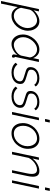

<svg xmlns="http://www.w3.org/2000/svg" viewBox="1312 -2114 983 3712"><g transform="rotate(90 1803.0 -258.5)"><path d="M123 -520H168L146 -416Q187 -466 244 -497.5Q301 -529 357 -529Q416 -529 457 -498Q498 -467 520 -417Q542 -367 542 -309Q542 -249 519 -191.5Q496 -134 456 -89Q416 -44 363.5 -17Q311 10 252 10Q189 10 147 -25.5Q105 -61 86 -112L17 213H-33ZM250 -35Q299 -35 342.5 -58.5Q386 -82 419 -120.5Q452 -159 471 -206.5Q490 -254 490 -302Q490 -351 471.5 -392.5Q453 -434 418.5 -459Q384 -484 337 -484Q312 -484 280.5 -473Q249 -462 219 -442Q189 -422 166.5 -396.5Q144 -371 135 -344L98 -173Q106 -135 127 -103.5Q148 -72 179.5 -53.5Q211 -35 250 -35Z M799 10Q742 10 700.5 -20.5Q659 -51 636.5 -101Q614 -151 614 -209Q614 -270 638 -327Q662 -384 702.5 -429.5Q743 -475 795 -502Q847 -529 904 -529Q969 -529 1011 -493Q1053 -457 1071 -407L1095 -520H1146L1050 -72Q1049 -69 1048.5 -66Q1048 -63 1048 -60Q1048 -45 1065 -45L1055 0Q1049 0 1044 1Q1039 2 1035 1Q1017 0 1008 -10Q999 -20 999 -34Q999 -39 1000 -45Q1001 -51 1003.5 -64.5Q1006 -78 1011 -104Q971 -52 913.5 -21Q856 10 799 10ZM817 -35Q845 -35 876.5 -46Q908 -57 937.5 -76.5Q967 -96 989.5 -121.5Q1012 -147 1022 -175L1058 -346Q1053 -383 1032 -414Q1011 -445 978.5 -464.5Q946 -484 906 -484Q859 -484 815.5 -460Q772 -436 738.5 -397Q705 -358 685.5 -310.5Q666 -263 666 -215Q666 -166 685.5 -125.5Q705 -85 739 -60Q773 -35 817 -35Z M1347 10Q1288 10 1239.5 -10Q1191 -30 1161 -70L1192 -104Q1225 -67 1264 -49Q1303 -31 1352 -31Q1401 -31 1438.5 -46Q1476 -61 1498 -89Q1520 -117 1520 -154Q1520 -194 1485 -211Q1450 -228 1385 -246Q1339 -259 1307.5 -270.5Q1276 -282 1260.5 -301Q1245 -320 1245 -353Q1245 -410 1274.5 -449Q1304 -488 1353 -508.5Q1402 -529 1461 -529Q1521 -529 1561.5 -508.5Q1602 -488 1619 -456L1586 -429Q1569 -459 1534 -473.5Q1499 -488 1455 -488Q1415 -488 1378 -475Q1341 -462 1318 -435Q1295 -408 1295 -366Q1295 -331 1321.5 -316.5Q1348 -302 1406 -287Q1457 -273 1494 -258.5Q1531 -244 1551 -222Q1571 -200 1571 -162Q1571 -110 1542.5 -71Q1514 -32 1463.5 -11Q1413 10 1347 10Z M1808 10Q1749 10 1700.5 -10Q1652 -30 1622 -70L1653 -104Q1686 -67 1725 -49Q1764 -31 1813 -31Q1862 -31 1899.5 -46Q1937 -61 1959 -89Q1981 -117 1981 -154Q1981 -194 1946 -211Q1911 -228 1846 -246Q1800 -259 1768.5 -270.5Q1737 -282 1721.5 -301Q1706 -320 1706 -353Q1706 -410 1735.5 -449Q1765 -488 1814 -508.5Q1863 -529 1922 -529Q1982 -529 2022.5 -508.5Q2063 -488 2080 -456L2047 -429Q2030 -459 1995 -473.5Q1960 -488 1916 -488Q1876 -488 1839 -475Q1802 -462 1779 -435Q1756 -408 1756 -366Q1756 -331 1782.5 -316.5Q1809 -302 1867 -287Q1918 -273 1955 -258.5Q1992 -244 2012 -222Q2032 -200 2032 -162Q2032 -110 2003.5 -71Q1975 -32 1924.5 -11Q1874 10 1808 10Z M2222 -520H2272L2162 0H2112ZM2267 -730H2317L2298 -638H2248Z M2524 10Q2458 10 2414.5 -19.5Q2371 -49 2349 -98.5Q2327 -148 2327 -207Q2327 -274 2351.5 -332.5Q2376 -391 2418 -435Q2460 -479 2514.5 -504Q2569 -529 2628 -529Q2694 -529 2738 -499Q2782 -469 2803.5 -419.5Q2825 -370 2825 -310Q2825 -244 2801 -186Q2777 -128 2735 -83.5Q2693 -39 2639 -14.5Q2585 10 2524 10ZM2533 -35Q2579 -35 2622 -55Q2665 -75 2699.5 -111.5Q2734 -148 2754 -196.5Q2774 -245 2774 -302Q2774 -353 2756.5 -394Q2739 -435 2705 -459.5Q2671 -484 2620 -484Q2574 -484 2531 -463.5Q2488 -443 2453.5 -406Q2419 -369 2399 -320Q2379 -271 2379 -214Q2379 -164 2396 -123Q2413 -82 2447.5 -58.5Q2482 -35 2533 -35Z M2992 -520H3039L3012 -396Q3041 -436 3080 -465.5Q3119 -495 3164 -512Q3209 -529 3252 -529Q3292 -529 3316.5 -514.5Q3341 -500 3352.5 -472Q3364 -444 3364 -404Q3364 -381 3360.5 -355Q3357 -329 3351 -299L3288 0H3238L3299 -290Q3305 -318 3307.5 -341Q3310 -364 3310 -383Q3310 -434 3289.5 -458.5Q3269 -483 3227 -483Q3186 -483 3142 -462Q3098 -441 3060.5 -404.5Q3023 -368 3000 -322L2932 0H2882Z M3544 -520H3594L3484 0H3434ZM3589 -730H3639L3620 -638H3570Z"/></g></svg>

Font: Raleway Thin Light
Style: Italic
Weight: 300
Italic angle: -12°
Version: Version 4.026